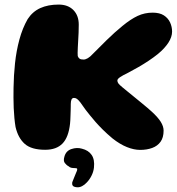

<svg xmlns="http://www.w3.org/2000/svg" viewBox="-20 -641 768 835"><path d="M176.5 10.4Q116.4 10.4 87.4 -15.5Q58.5 -41.4 47.6 -88.9Q44.6 -106.5 42.6 -127.6Q40.6 -148.8 39.6 -171.4Q38.6 -194 38.6 -216.5Q38.5 -239 38.9 -259.5Q39.6 -312.1 45.3 -365.9Q51 -419.8 64.4 -469.2Q77.8 -518.8 100.4 -558Q121.8 -590.8 155.4 -605.9Q189 -621.1 235 -621.1Q275.6 -621.1 299.1 -597.3Q322.5 -573.5 322.5 -534.2Q322.5 -516.5 321.8 -498.6Q321 -480.8 320 -464.4Q319 -448.1 318.4 -434.6Q317.8 -421 317.6 -411.3Q317.4 -401.6 318.1 -397.2Q321.1 -389.1 326.4 -385.6Q331.6 -382 343.9 -382Q351.5 -382 361.7 -387.8Q371.9 -393.6 383.5 -406.4Q408.1 -431.8 443.7 -466.4Q479.2 -501.1 512.4 -528.1Q548.2 -557.6 578.6 -571.8Q609 -586 643.9 -586Q674.2 -586 692.7 -574.1Q711.1 -562.1 719.8 -543.2Q728.4 -524.2 728.4 -503.6Q728.4 -491.9 724.3 -479.8Q720.2 -467.6 712.4 -455.5Q704.5 -443.4 693.1 -430.9Q681.6 -418.4 666.5 -406Q648.5 -391.5 626.5 -376.8Q604.5 -362.1 581.4 -348.9Q558.4 -335.6 537.2 -324.6Q513.1 -313 501.8 -305.2Q490.4 -297.4 490.4 -290.8Q490.4 -284.2 494.8 -278.2Q499.1 -272.2 512.1 -261.6Q520.9 -254.5 534.4 -243.3Q548 -232.1 563.8 -219.3Q579.6 -206.5 594.8 -194Q609.9 -181.5 621.9 -171.4Q633.9 -161.4 639.6 -155.8Q666.9 -130.9 679.2 -111.1Q691.5 -91.2 691.5 -73Q691.5 -42.8 678.2 -24.4Q664.9 -6 641.9 2.4Q618.9 10.9 589.5 10.9Q562.4 10.9 531.9 -1.4Q501.5 -13.6 469.4 -38.9Q445 -59.4 427.1 -77.2Q409.2 -95 395.7 -110.4Q382.1 -125.8 371.8 -138.9Q361.4 -152.1 352.4 -163.4Q338.1 -184.4 329.6 -195.4Q321 -206.5 314.8 -210.9Q308.6 -215.2 301.9 -215.2Q294.2 -215.2 291 -208.1Q287.8 -200.9 287.8 -189Q287.8 -185.5 287.7 -177.4Q287.6 -169.4 287.3 -159.1Q287 -148.9 286.6 -138.2Q286.2 -127.6 285.8 -118.2Q285.4 -108.9 284.6 -103Q278.2 -44 251.8 -16.8Q225.4 10.4 176.5 10.4ZM315.4 173.5Q300 172.2 296.2 166.1Q292.5 159.9 294.2 151.8Q297.1 144 301.2 134.1Q305.4 124.1 308.8 115.5Q312.5 108 314.5 101.9Q316.5 95.8 315.5 93.1Q314.5 91.2 311.8 90.6Q309.1 90 304.2 90Q296.8 90 290.1 88.6Q283.5 87.2 279 82.6Q269.2 77.5 261.9 67.9Q254.6 58.2 260.1 40.2Q266.8 15.1 290.6 7.2Q314.5 -0.8 336.2 5.6Q364.8 12.6 378.6 32.9Q392.4 53.1 388.6 87.8Q386.6 106.1 377.8 123.5Q369 140.9 357 152.9Q348.2 162.6 337.2 168.4Q326.2 174.2 315.4 173.5Z"/></svg>

Font: Gluten Thin
Style: Regular
Weight: 100
Designer: Tyler Finck
Foundry: Etcetera Type Company
Version: Version 1.300